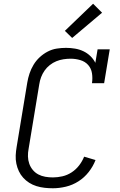

<svg xmlns="http://www.w3.org/2000/svg" viewBox="-20 -999 640 1027"><path d="M263 8Q240 8 218 5.5Q196 3 175 -3.5Q154 -10 136 -21.5Q118 -33 104 -48.5Q90 -64 81 -83Q72 -102 67.5 -123.5Q63 -145 64 -167.5Q65 -190 69 -213L126 -558Q130 -582 138 -606Q146 -630 159.5 -652.5Q173 -675 192.5 -693Q212 -711 235 -723Q258 -735 283 -739Q308 -743 333 -743Q357 -743 381 -739Q405 -735 426 -725Q447 -715 463.5 -699Q480 -683 490 -663L502 -735H567L537 -554H472Q476 -581 472 -607Q468 -633 451.5 -651.5Q435 -670 409.5 -677.5Q384 -685 358 -685Q339 -685 319.5 -682Q300 -679 281.5 -671.5Q263 -664 246.5 -651Q230 -638 218.5 -621.5Q207 -605 200 -586.5Q193 -568 190 -548L133 -203Q129 -183 129.5 -162.5Q130 -142 136.5 -123.5Q143 -105 155.5 -90Q168 -75 185 -66Q202 -57 222 -53.5Q242 -50 263 -50Q288 -50 314 -56Q340 -62 363 -77Q386 -92 403 -114Q420 -136 430 -161L491 -143Q478 -109 454.5 -79Q431 -49 399.5 -29Q368 -9 332.5 -0.5Q297 8 263 8ZM366 -796 327 -834 478 -979 526 -931Z"/></svg>

Font: Iosevka Slab Light Extended
Style: Italic
Weight: 300
Width: 7
Italic angle: -9°
Monospace: yes
Designer: Belleve Invis
Foundry: Belleve Invis
Version: Version 11.1.0; ttfautohint (v1.8.3)